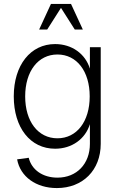

<svg xmlns="http://www.w3.org/2000/svg" viewBox="-20 -740 619 976"><path d="M269 216C401 216 492 125 492 -9V-500H437V-391C414 -466 346 -516 260 -516C135 -516 50 -409 50 -250C50 -91 134 16 260 16C346 16 414 -34 437 -109V-9C437 93 370 163 272 163C198 163 141 124 126 62L67 70C83 158 163 216 269 216ZM272 -37C174 -37 108 -122 108 -250C108 -378 174 -463 272 -463C370 -463 436 -378 436 -250C436 -122 370 -37 272 -37ZM179 -590H220L290 -700L360 -590H401L341 -720H239Z"/></svg>

Font: Uncut Sans Light
Style: Regular
Weight: 300
Designer: Kasper Nordkvist
Foundry: UNCUT.wtf
Version: Version 1.304;Glyphs 3.2 (3246)